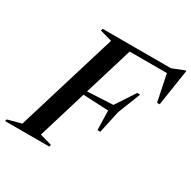

<svg xmlns="http://www.w3.org/2000/svg" viewBox="-200 -893 1049 1052"><g transform="rotate(30 324.0 -367.0)"><path d="M531.5 -495.5 475 -352 444 -210H426L423 -332.5L204.5 -342.5L211.5 -362L433 -373.5L513 -495.5ZM650.5 -503H634L597 -682.5L650.5 -671H289L300.5 -705H605L679.5 -734.5H686ZM170 -34 245.5 -12.5 242.5 0H-37.5L-33.5 -12.5L52 -35L246 -671L169.5 -692.5L173.5 -705H374Z"/></g></svg>

Font: Newsreader 60pt Medium
Style: Italic
Weight: 500
Italic angle: -17°
Designer: Hugues Gentile
Foundry: Production Type
Version: Version 1.003